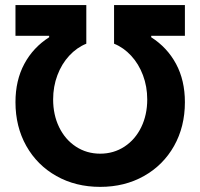

<svg xmlns="http://www.w3.org/2000/svg" viewBox="-20 -727 790 757"><path d="M173.8 -580.1V-585.9H41V-707H320.3V-554.7Q282.7 -539.6 252.9 -507.3Q223.1 -475.1 206.3 -430.4Q189.5 -385.7 189.5 -335Q189.5 -274.4 213.1 -225.6Q236.8 -176.8 279.3 -148.9Q321.8 -121.1 375 -121.1Q428.2 -121.1 470.7 -148.9Q513.2 -176.8 536.9 -225.6Q560.5 -274.4 560.5 -335Q560.5 -385.7 543.7 -430.4Q526.9 -475.1 497.1 -507.3Q467.3 -539.6 429.7 -554.7V-707H709V-585.9H576.2V-580.1Q639.2 -540 674.1 -475.1Q709 -410.2 709 -324.2Q709 -227.5 666.3 -151.6Q623.5 -75.7 547.6 -33Q471.7 9.8 375 9.8Q278.3 9.8 202.4 -33Q126.5 -75.7 83.7 -151.6Q41 -227.5 41 -324.2Q41 -410.2 75.9 -475.1Q110.8 -540 173.8 -580.1Z"/></svg>

Font: Pretendard GOV
Style: Bold
Weight: 700
Designer: Base glyphs from Inter by Rasmus Andersson; Hangeul glyphs from Noto Sans CJK(Source Han Sans) by Jang Soo-young and Kan
Foundry: Kil Hyung-jin
Version: Version 1.309